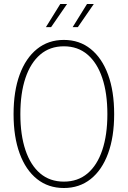

<svg xmlns="http://www.w3.org/2000/svg" viewBox="-20 -926 640 962"><path d="M300 16Q222 16 165.5 -29Q109 -74 78.5 -157Q48 -240 48 -354Q48 -469 78.5 -552Q109 -635 165.5 -680.5Q222 -726 300 -726Q378 -726 434.5 -680.5Q491 -635 521.5 -552Q552 -469 552 -354Q552 -240 521.5 -157Q491 -74 434.5 -29Q378 16 300 16ZM300 -16Q370 -16 418.5 -57Q467 -98 492.5 -174Q518 -250 518 -354Q518 -459 492.5 -535Q467 -611 418.5 -652.5Q370 -694 300 -694Q230 -694 181.5 -652.5Q133 -611 107.5 -535Q82 -459 82 -354Q82 -250 107.5 -174Q133 -98 181.5 -57Q230 -16 300 -16ZM210 -790 282 -906H316L236 -790ZM344 -790 416 -906H450L370 -790Z"/></svg>

Font: Geist Mono Thin
Style: Regular
Weight: 100
Monospace: yes
Designer: Basement.studio, Andrés Briganti, Mateo Zaragoza
Foundry: Basement.studio, Vercel, Andrés Briganti, Guido Ferreyra, Mateo Zaragoza
Version: Version 1.500; ttfautohint (v1.8.4.7-5d5b)